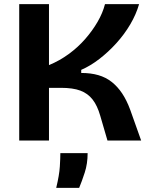

<svg xmlns="http://www.w3.org/2000/svg" viewBox="-20 -680 727 929"><path d="M73 0V-660H217V-365Q268 -386 312.5 -418.5Q357 -451 392 -491Q427 -531 452 -574Q477 -617 488 -660H653Q639 -611 610.5 -562.5Q582 -514 543 -471Q504 -428 460.5 -394.5Q417 -361 373 -342V-327Q419 -327 455.5 -316.5Q492 -306 520.5 -283.5Q549 -261 571 -228Q593 -195 610 -149L663 0H500L465 -120Q451 -169 428 -198.5Q405 -228 369 -241.5Q333 -255 275 -255H217V0ZM252 229Q267 167 269.5 126Q272 85 272 61H404Q404 112 390 155Q376 198 363 229Z"/></svg>

Font: Bricolage Grotesque 96pt ExtraBold
Style: Bold
Weight: 700
Version: Version 1.001;gftools[0.9.33.dev8+g029e19f]